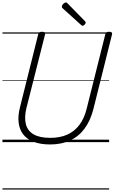

<svg xmlns="http://www.w3.org/2000/svg" viewBox="-20 -1163 938 1571"><path d="M390 19Q310 19 254.5 -3Q199 -25 169 -64.5Q139 -104 132.5 -160Q126 -216 143 -283L293 -884Q296 -894 302.5 -898.5Q309 -903 325 -903Q339 -903 345.5 -898.5Q352 -894 349 -883L196 -278Q178 -203 191.5 -148Q205 -93 254.5 -64Q304 -35 392 -35Q471 -35 530.5 -61.5Q590 -88 630 -141.5Q670 -195 689 -273L842 -884Q844 -894 851 -898.5Q858 -903 873 -903Q902 -903 897 -883L744 -270Q720 -176 672 -111Q624 -46 553.5 -13.5Q483 19 390 19ZM656 -952Q652 -952 649.5 -954Q647 -956 642 -960L493 -1095Q488 -1099 487 -1102Q486 -1105 486 -1110Q486 -1116 491.5 -1124Q497 -1132 505 -1137.5Q513 -1143 520 -1143Q524 -1143 527 -1140.5Q530 -1138 534 -1134L676 -989Q680 -985 680.5 -982Q681 -979 681 -977Q681 -970 672 -961Q663 -952 656 -952ZM0 378H873V388H0ZM0 -20H873V0H0ZM0 -505H873V-500H0ZM0 -898H873V-888H0Z"/></svg>

Font: Playwrite DE SAS Guides
Style: Regular
Weight: 400
Designer: Veronika Burian, José Scaglione
Foundry: TypeTogether
Version: Version 1.003